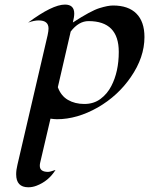

<svg xmlns="http://www.w3.org/2000/svg" viewBox="-20 -500 635 817"><path d="M99.6 -403.8Q203.1 -480.5 256.3 -480.5Q295.9 -480.5 295.9 -442.4Q295.9 -427.7 290 -404.3Q366.7 -454.1 402.8 -465.3Q439 -476.6 460.9 -476.6Q526.4 -476.6 560.5 -442.1Q594.7 -407.7 594.7 -342.3Q594.7 -255.9 536.6 -171.9Q481.9 -92.3 396.5 -43Q308.1 7.3 222.7 7.3Q211.9 7.3 194.8 4.9L150.9 192.4Q149.4 198.2 149.4 205.6Q149.4 231.4 184.6 231.4Q192.9 231.4 216.3 223.1Q186.5 271 134.8 290.5Q117.7 296.9 100.6 296.9Q48.8 296.9 48.8 241.7Q48.8 222.7 54.2 201.2L182.6 -350.1Q186.5 -368.2 186.5 -378.9Q186.5 -413.1 144.5 -413.1Q125 -413.1 99.6 -403.8ZM485.4 -279.3Q485.4 -410.2 356.9 -410.2Q314.9 -410.2 280.8 -365.7L226.1 -128.9Q239.3 -92.3 269 -75Q298.8 -57.6 338.9 -57.6Q378.9 -57.6 407.7 -79.1Q436.5 -100.6 453.6 -133.8Q485.4 -194.8 485.4 -279.3Z"/></svg>

Font: Fondamento
Style: Italic
Weight: 400
Italic angle: -12°
Version: Version 1.000